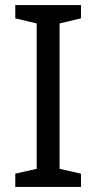

<svg xmlns="http://www.w3.org/2000/svg" viewBox="-20 -734 379 754"><path d="M298 0H40V-52L124 -71V-642L40 -662V-714H298V-662L214 -642V-71L298 -52Z"/></svg>

Font: Noto Sans Gurmukhi
Style: Regular
Weight: 400
Designer: Jelle Bosma - Monotype Design Team
Foundry: Monotype Imaging Inc.
Version: Version 2.003